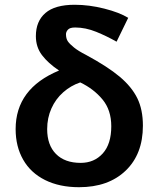

<svg xmlns="http://www.w3.org/2000/svg" viewBox="-20 -762 658 797"><path d="M463.9 -588.9Q423.8 -611.8 379.4 -629.9Q335 -647.9 292 -647.9Q270 -647.9 262 -638.9Q253.9 -629.9 253.9 -620.1Q253.9 -601.6 261.7 -590.3Q269.5 -579.1 287.4 -564.7Q305.2 -550.3 336.9 -534.2Q427.2 -485.4 477.1 -443.4Q526.9 -401.4 550 -354.2Q573.2 -307.1 573.2 -240.2Q573.2 -122.1 501.5 -53.5Q429.7 15.1 308.1 15.1Q227.1 15.1 167.2 -14.6Q107.4 -44.4 76.2 -99.1Q44.9 -153.8 44.9 -226.1Q44.9 -394.5 225.1 -469.2Q179.2 -500 154.1 -533.4Q128.9 -566.9 128.9 -611.8Q128.9 -673.8 168.5 -708Q208 -742.2 290 -742.2Q350.1 -742.2 412.8 -726.3Q475.6 -710.4 512.2 -688ZM441.9 -237.8Q441.9 -305.2 405.5 -349.1Q369.1 -393.1 313 -419.9Q273.9 -406.7 242.4 -378.9Q210.9 -351.1 193.4 -311.8Q175.8 -272.5 175.8 -226.1Q175.8 -159.7 212.4 -122.8Q249 -85.9 314.9 -85.9Q371.1 -85.9 406.5 -125Q441.9 -164.1 441.9 -237.8Z"/></svg>

Font: Clear Sans
Style: Bold
Weight: 700
Foundry: Intel Corporation
Version: Version 1.00